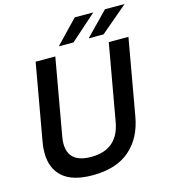

<svg xmlns="http://www.w3.org/2000/svg" viewBox="-138 -1076 1055 1197"><g transform="rotate(-15 389.5 -477.0)"><path d="M56 -200Q56 -237 63 -272L150 -763H277L190 -272Q185 -245 185 -225Q185 -100 332 -100Q505 -100 535 -272L622 -763H749L662 -272Q639 -138 551.5 -62.5Q464 13 312 13Q182 13 119 -43Q56 -99 56 -200ZM409 -818H314L457 -967H577ZM603 -818H507L652 -967H779Z"/></g></svg>

Font: Open Sauce One SemiBold Italic
Style: Regular
Weight: 600
Italic angle: -10°
Designer: Alfredo Marco Pradil
Foundry: Creative Sauce Fz LLC
Version: Version 1.477